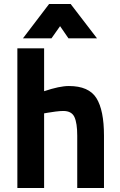

<svg xmlns="http://www.w3.org/2000/svg" viewBox="-20 -942 601 962"><path d="M201 0H67V-700H201V-485Q278 -511 325 -511Q425 -511 463 -450.5Q501 -390 501 -262V0H367V-262Q367 -325 353 -355.5Q339 -386 297 -386Q282 -386 258 -383Q234 -380 218 -377L201 -374ZM95 -750 226 -922H334L466 -750H323L281 -811L238 -750Z"/></svg>

Font: TitilliumText22L Xb
Style: Bold
Weight: 400
Designer: Campivisivi
Foundry: Campivisivi
Version: 1.000